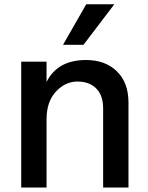

<svg xmlns="http://www.w3.org/2000/svg" viewBox="-20 -840 685 888"><path d="M78.1 27.3V-554.7H195.3V-460.9Q246.1 -562.5 377.9 -562.5Q466.8 -562.5 520.5 -510.3Q574.2 -458 574.2 -365.2V27.3H457V-338.9Q457 -398.4 425.3 -430.7Q393.6 -462.9 337.9 -462.9Q282.2 -462.9 238.8 -416.5Q195.3 -370.1 195.3 -288.1V27.3ZM271.5 -632.8 378.9 -820.3H508.8L366.2 -632.8Z"/></svg>

Font: GenEi M Gothic v2 Medium
Style: Regular
Weight: 500
Version: Version 2.0